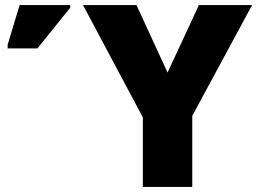

<svg xmlns="http://www.w3.org/2000/svg" viewBox="-20 -734 1010 754"><path d="M638 -449 761 -714H970L735 -279V0H541V-273L306 -714H516ZM10 -544V-558L57 -714H256V-704L127 -544Z"/></svg>

Font: Noto Sans Black
Style: Regular
Weight: 900
Designer: Monotype Design Team
Foundry: Monotype Imaging Inc.
Version: Version 2.007